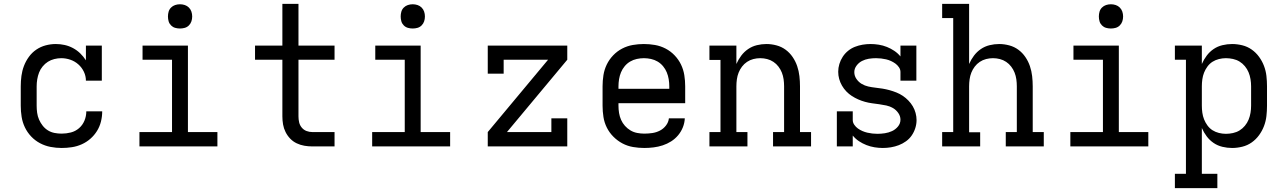

<svg xmlns="http://www.w3.org/2000/svg" viewBox="-20 -755 6640 990"><path d="M298 8Q269 8 240.5 2.5Q212 -3 186.5 -16.5Q161 -30 141 -51Q121 -72 108.5 -98Q96 -124 91.5 -152.5Q87 -181 87 -210V-310Q87 -337 90.5 -363.5Q94 -390 103.5 -415Q113 -440 129 -462Q145 -484 167 -499Q189 -514 215 -521Q241 -528 268 -528Q291 -528 313.5 -523Q336 -518 356.5 -507Q377 -496 393.5 -480Q410 -464 423 -444V-520H505V-339H423Q423 -363 412.5 -385Q402 -407 384 -423Q366 -439 343 -447Q320 -455 296 -455Q278 -455 260 -450.5Q242 -446 227 -436.5Q212 -427 200 -412.5Q188 -398 181.5 -381Q175 -364 172 -346Q169 -328 169 -310V-210Q169 -192 171.5 -173.5Q174 -155 181.5 -138Q189 -121 200.5 -106.5Q212 -92 227.5 -82.5Q243 -73 261 -69.5Q279 -66 298 -66Q322 -66 345.5 -72Q369 -78 387.5 -94Q406 -110 415.5 -133Q425 -156 425 -181H507Q507 -154 500.5 -128Q494 -102 480 -79.5Q466 -57 446 -39.5Q426 -22 401.5 -11Q377 0 350.5 4Q324 8 298 8Z M699 0V-74H867V-447H715V-520H949V-74H1101V0ZM908 -608Q895 -608 883 -611.5Q871 -615 862 -624Q853 -633 849.5 -645Q846 -657 846 -670Q846 -683 849.5 -695Q853 -707 862 -716Q871 -725 883 -729Q895 -733 908 -733Q921 -733 933 -729Q945 -725 954 -716Q963 -707 967 -695Q971 -683 971 -670Q971 -657 967 -645Q963 -633 954 -624Q945 -615 933 -611.5Q921 -608 908 -608Z M1591 0Q1570 0 1549.5 -3.5Q1529 -7 1510 -16Q1491 -25 1476.5 -40Q1462 -55 1452.5 -74Q1443 -93 1439.5 -113.5Q1436 -134 1436 -155V-447H1295V-520H1436V-735H1519V-520H1705V-447H1519V-155Q1519 -139 1522.5 -124Q1526 -109 1536 -97Q1546 -85 1560.5 -79.5Q1575 -74 1591 -74H1705V0Z M1899 0V-74H2067V-447H1915V-520H2149V-74H2301V0ZM2108 -608Q2095 -608 2083 -611.5Q2071 -615 2062 -624Q2053 -633 2049.5 -645Q2046 -657 2046 -670Q2046 -683 2049.5 -695Q2053 -707 2062 -716Q2071 -725 2083 -729Q2095 -733 2108 -733Q2121 -733 2133 -729Q2145 -725 2154 -716Q2163 -707 2167 -695Q2171 -683 2171 -670Q2171 -657 2167 -645Q2163 -633 2154 -624Q2145 -615 2133 -611.5Q2121 -608 2108 -608Z M2495 0V-74L2806 -447H2577V-375H2495V-520H2905V-447L2594 -74H2823V-145H2905V0Z M3302 8Q3273 8 3244 3Q3215 -2 3189.5 -15.5Q3164 -29 3143 -50Q3122 -71 3109 -97Q3096 -123 3091.5 -152Q3087 -181 3087 -210V-310Q3087 -339 3091.5 -367.5Q3096 -396 3108.5 -422Q3121 -448 3141.5 -469.5Q3162 -491 3188 -504.5Q3214 -518 3242.5 -523Q3271 -528 3300 -528Q3329 -528 3357.5 -523Q3386 -518 3412 -504.5Q3438 -491 3458.5 -469.5Q3479 -448 3491.5 -422Q3504 -396 3508.5 -367.5Q3513 -339 3513 -310V-223H3169V-210Q3169 -191 3172 -172.5Q3175 -154 3182.5 -137Q3190 -120 3202.5 -106Q3215 -92 3231 -82.5Q3247 -73 3265.5 -69.5Q3284 -66 3302 -66Q3323 -66 3343.5 -69Q3364 -72 3382.5 -81.5Q3401 -91 3414 -108Q3427 -125 3429 -145H3511Q3510 -121 3501 -98.5Q3492 -76 3476.5 -57.5Q3461 -39 3440.5 -26Q3420 -13 3397 -5.5Q3374 2 3350 5Q3326 8 3302 8ZM3169 -297H3431V-310Q3431 -328 3428 -346.5Q3425 -365 3418 -382Q3411 -399 3399 -413.5Q3387 -428 3371 -437.5Q3355 -447 3336.5 -451Q3318 -455 3300 -455Q3282 -455 3263.5 -451Q3245 -447 3229 -437.5Q3213 -428 3201 -413.5Q3189 -399 3182 -382Q3175 -365 3172 -346.5Q3169 -328 3169 -310Z M3638 0V-74H3695V-446H3638V-520H3777V-425Q3787 -448 3802 -468Q3817 -488 3837.5 -502Q3858 -516 3882.5 -522Q3907 -528 3932 -528Q3958 -528 3984 -521Q4010 -514 4031 -498.5Q4052 -483 4067 -461Q4082 -439 4090.5 -414Q4099 -389 4102 -362.5Q4105 -336 4105 -310V-74H4162V0H3966V-74H4023V-310Q4023 -328 4020.5 -346Q4018 -364 4011.5 -380.5Q4005 -397 3994 -411.5Q3983 -426 3968 -436Q3953 -446 3935.5 -450.5Q3918 -455 3900 -455Q3882 -455 3864.5 -450.5Q3847 -446 3832 -436Q3817 -426 3806 -411.5Q3795 -397 3788.5 -380.5Q3782 -364 3779.5 -346Q3777 -328 3777 -310V-74H3834V0Z M4532 8Q4511 8 4489.5 4.5Q4468 1 4447.5 -7Q4427 -15 4409 -27Q4391 -39 4377 -56V0H4295V-181H4377V-136Q4377 -123 4385 -111.5Q4393 -100 4403.5 -92.5Q4414 -85 4426.5 -79.5Q4439 -74 4452 -71Q4465 -68 4478 -66.5Q4491 -65 4504 -65Q4523 -65 4542.5 -68Q4562 -71 4579.5 -79Q4597 -87 4610 -102.5Q4623 -118 4623 -138Q4623 -156 4612 -172Q4601 -188 4585 -197.5Q4569 -207 4550.5 -211Q4532 -215 4513.5 -217.5Q4495 -220 4476.5 -222.5Q4458 -225 4440 -230Q4422 -235 4405 -242.5Q4388 -250 4372.5 -260Q4357 -270 4344 -283.5Q4331 -297 4321.5 -313.5Q4312 -330 4307 -348Q4302 -366 4302 -385Q4302 -405 4308 -425Q4314 -445 4325.5 -462.5Q4337 -480 4353 -493Q4369 -506 4388 -513.5Q4407 -521 4427.5 -524.5Q4448 -528 4469 -528Q4490 -528 4511.5 -524.5Q4533 -521 4553 -513Q4573 -505 4591 -493Q4609 -481 4623 -464V-520H4705V-339H4623V-384Q4623 -397 4615 -408.5Q4607 -420 4596.5 -427.5Q4586 -435 4574 -440.5Q4562 -446 4549 -449Q4536 -452 4523 -453.5Q4510 -455 4497 -455Q4478 -455 4459.5 -452Q4441 -449 4424.5 -440.5Q4408 -432 4396.5 -416.5Q4385 -401 4385 -383Q4385 -364 4396 -348Q4407 -332 4423 -322.5Q4439 -313 4457 -309Q4475 -305 4493.5 -303Q4512 -301 4530.5 -298Q4549 -295 4567 -290Q4585 -285 4602.5 -278Q4620 -271 4635.5 -260.5Q4651 -250 4664 -236.5Q4677 -223 4686.5 -207Q4696 -191 4701 -172.5Q4706 -154 4706 -136Q4706 -115 4699.5 -94.5Q4693 -74 4681 -56.5Q4669 -39 4651.5 -26.5Q4634 -14 4614.5 -6.5Q4595 1 4574 4.5Q4553 8 4532 8Z M4838 0V-74H4895V-662H4838V-735H4977V-425Q4987 -448 5002 -468Q5017 -488 5037.5 -502Q5058 -516 5082.5 -522Q5107 -528 5132 -528Q5158 -528 5184 -521Q5210 -514 5231 -498.5Q5252 -483 5267 -461Q5282 -439 5290.5 -414Q5299 -389 5302 -362.5Q5305 -336 5305 -310V-74H5362V0H5166V-74H5223V-310Q5223 -328 5220.5 -346Q5218 -364 5211.5 -380.5Q5205 -397 5194 -411.5Q5183 -426 5168 -436Q5153 -446 5135.5 -450.5Q5118 -455 5100 -455Q5082 -455 5064.5 -450.5Q5047 -446 5032 -436Q5017 -426 5006 -411.5Q4995 -397 4988.5 -380.5Q4982 -364 4979.5 -346Q4977 -328 4977 -310V-73H5034V0Z M5499 0V-74H5667V-447H5515V-520H5749V-74H5901V0ZM5708 -608Q5695 -608 5683 -611.5Q5671 -615 5662 -624Q5653 -633 5649.5 -645Q5646 -657 5646 -670Q5646 -683 5649.5 -695Q5653 -707 5662 -716Q5671 -725 5683 -729Q5695 -733 5708 -733Q5721 -733 5733 -729Q5745 -725 5754 -716Q5763 -707 5767 -695Q5771 -683 5771 -670Q5771 -657 5767 -645Q5763 -633 5754 -624Q5745 -615 5733 -611.5Q5721 -608 5708 -608Z M6038 215V141H6095V-447H6038V-520H6177V-425Q6187 -448 6202 -468Q6217 -488 6237.5 -502Q6258 -516 6283 -522Q6308 -528 6333 -528Q6359 -528 6385.5 -521.5Q6412 -515 6434 -499.5Q6456 -484 6472 -462Q6488 -440 6497.5 -415Q6507 -390 6510 -363.5Q6513 -337 6513 -310V-210Q6513 -183 6510 -156.5Q6507 -130 6497.5 -105Q6488 -80 6472 -58Q6456 -36 6434 -20.5Q6412 -5 6385.5 1.5Q6359 8 6333 8Q6308 8 6283 2Q6258 -4 6237.5 -18Q6217 -32 6202 -52Q6187 -72 6177 -95V141H6257V215ZM6301 -65Q6319 -65 6337.5 -69Q6356 -73 6371.5 -82.5Q6387 -92 6399 -106.5Q6411 -121 6418 -138Q6425 -155 6428 -173.5Q6431 -192 6431 -210V-310Q6431 -328 6428 -346.5Q6425 -365 6418 -382Q6411 -399 6399 -413.5Q6387 -428 6371.5 -437.5Q6356 -447 6337.5 -451Q6319 -455 6301 -455Q6283 -455 6265 -450.5Q6247 -446 6232 -436.5Q6217 -427 6206 -412Q6195 -397 6188.5 -380.5Q6182 -364 6179.5 -346Q6177 -328 6177 -310V-210Q6177 -192 6179.5 -174Q6182 -156 6188.5 -139.5Q6195 -123 6206 -108Q6217 -93 6232 -83.5Q6247 -74 6265 -69.5Q6283 -65 6301 -65Z"/></svg>

Font: Iosevka Plex Etoile
Style: Regular
Weight: 400
Designer: Belleve Invis
Foundry: Belleve Invis
Version: Version 25.1.1; ttfautohint (v1.8.4)